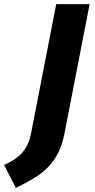

<svg xmlns="http://www.w3.org/2000/svg" viewBox="-143 -689 463 932"><path d="M130 -669H292L170 -41Q159 14 139 53.5Q119 93 89.5 123Q60 153 21 176.5Q-18 200 -66 223L-123 112Q-61 84 -32 48.5Q-3 13 7 -38Z"/></svg>

Font: Amaranth
Style: Bold Italic
Weight: 700
Italic angle: -12°
Designer: Gesine Todt
Foundry: Gesine Todt
Version: Version 1.001